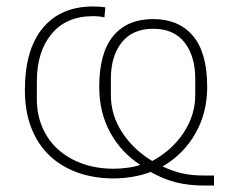

<svg xmlns="http://www.w3.org/2000/svg" viewBox="-20 -540 724 594"><path d="M642 34H612Q565 34 526 24.5Q487 15 446 -8Q420 2 390 7Q360 12 332 12Q271 12 220.5 -6Q170 -24 133.5 -58.5Q97 -93 77 -144Q57 -195 57 -261Q57 -387 112.5 -453.5Q168 -520 268 -520Q291 -520 306 -517L303 -486Q297 -488 287 -489Q277 -490 268 -490Q185 -490 139.5 -435Q94 -380 94 -288V-233Q94 -185 111.5 -145Q129 -105 160.5 -77Q192 -49 235.5 -33.5Q279 -18 332 -18Q352 -18 374.5 -21Q397 -24 414 -30Q355 -68 321 -130Q287 -192 287 -271Q287 -377 330.5 -429Q374 -481 454 -481Q533 -481 577 -429Q621 -377 621 -271Q621 -191 584.5 -127Q548 -63 483 -25Q515 -10 544.5 -3.5Q574 3 612 3H642ZM323 -246Q323 -183 358.5 -129.5Q394 -76 451 -42Q511 -74 547.5 -128.5Q584 -183 584 -246V-297Q584 -366 551 -408.5Q518 -451 454 -451Q390 -451 356.5 -408.5Q323 -366 323 -297Z"/></svg>

Font: IBM Plex Sans ExtLt
Style: Regular
Weight: 200
Designer: Mike Abbink, Paul van der Laan, Pieter van Rosmalen
Foundry: Bold Monday
Version: Version 3.005